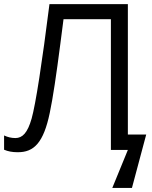

<svg xmlns="http://www.w3.org/2000/svg" viewBox="-20 -734 746 940"><path d="M606 -713.9V-75.2H695.8L626 186H529.8L606 0H522.9V-640.1H291L275.9 -522.9C255.9 -367.2 238.8 -252.9 223.6 -181.2C193.4 -36.6 147 12.7 64.9 11.2C41 11.2 19 7.3 0 -1V-70.8C17.6 -62.5 36.1 -58.1 55.2 -58.1C89.8 -58.1 114.7 -83 134.8 -153.3C144.5 -188 157.2 -254.4 172.4 -352.5C187.5 -450.2 204.1 -570.8 222.2 -713.9Z"/></svg>

Font: OpenSansEmoji
Style: Regular
Weight: 400
Foundry: MorbZ
Version: Version 1.000;PS 001.000;hotconv 1.0.70;makeotf.lib2.5.58329